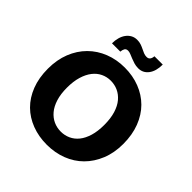

<svg xmlns="http://www.w3.org/2000/svg" viewBox="-216 -972 1142 1142"><g transform="rotate(45 355.0 -401.5)"><path d="M357 -642Q425 -642 483 -619.5Q541 -597 583 -555Q625 -513 648.5 -452Q672 -391 672 -314Q672 -239 647.5 -179Q623 -119 580.5 -76.5Q538 -34 479.5 -11.5Q421 11 353 11Q285 11 227 -11Q169 -33 127 -74.5Q85 -116 61.5 -176.5Q38 -237 38 -314Q38 -389 62 -449.5Q86 -510 129 -553Q172 -596 230.5 -619Q289 -642 357 -642ZM198 -314Q198 -261 210.5 -221Q223 -181 245 -155Q267 -129 295.5 -116Q324 -103 357 -103Q389 -103 417.5 -116Q446 -129 467 -155Q488 -181 500 -221Q512 -261 512 -314Q512 -369 499.5 -409.5Q487 -450 465 -476Q443 -502 414.5 -515Q386 -528 353 -528Q321 -528 292.5 -514.5Q264 -501 243 -474Q222 -447 210 -407Q198 -367 198 -314ZM201 -690Q201 -715 207 -737Q213 -759 225 -775.5Q237 -792 254 -801.5Q271 -811 293 -811Q311 -811 325.5 -806Q340 -801 353 -794.5Q366 -788 378 -783Q390 -778 404 -778Q418 -778 425.5 -787.5Q433 -797 434 -814H504Q504 -759 480 -727Q456 -695 416 -695Q397 -695 380.5 -700Q364 -705 349.5 -711Q335 -717 322.5 -722Q310 -727 300 -727Q284 -727 278 -716Q272 -705 271 -690Z"/></g></svg>

Font: Mukta Malar ExtraBold
Style: Regular
Weight: 800
Designer: Aadarsh Rajan, Girish Dalvi, Yashodeep Gholap
Foundry: Ek Type
Version: Version 2.538;PS 1.000;hotconv 16.6.51;makeotf.lib2.5.65220;